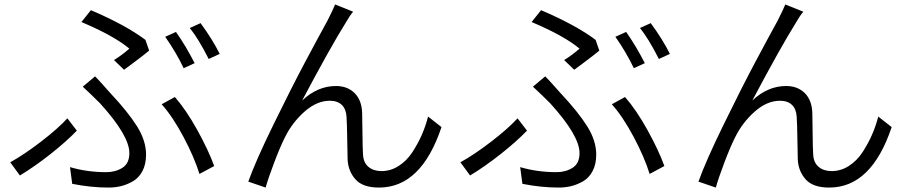

<svg xmlns="http://www.w3.org/2000/svg" viewBox="-20 -804 4040 853"><path d="M713.9 -640.6 761.7 -662.1Q804.7 -601.6 844.7 -523.4L795.9 -501Q762.7 -571.3 713.9 -640.6ZM823.2 -679.7 871.1 -701.2Q924.8 -627.9 956.1 -564.5L907.2 -542Q862.3 -630.9 823.2 -679.7ZM531.2 -494.1 486.3 -537.1Q522.5 -559.6 554.7 -587.9Q487.3 -644.5 341.8 -706.1L383.8 -758.8Q537.1 -693.4 626 -627L642.6 -579.1Q635.7 -573.2 613.3 -555.7Q590.8 -538.1 568.8 -522Q546.9 -505.9 531.2 -494.1ZM300.8 12.7 291 -61.5Q367.2 -39.1 452.1 -39.1Q493.2 -39.1 523.9 -58.6Q554.7 -78.1 554.7 -124Q554.7 -201.2 424.8 -344.7Q386.7 -382.8 347.7 -418.9L402.3 -464.8Q416 -451.2 439.9 -424.3Q463.9 -397.5 471.7 -388.7Q548.8 -306.6 588.9 -242.7Q628.9 -178.7 628.9 -117.2Q628.9 -74.2 612.8 -43.9Q596.7 -13.7 570.3 1.5Q543.9 16.6 517.6 22.9Q491.2 29.3 462.9 29.3Q383.8 29.3 300.8 12.7ZM931.6 -66.4 866.2 -31.2Q842.8 -106.4 794.9 -196.3Q747.1 -286.1 698.2 -340.8L756.8 -373Q806.6 -316.4 856.4 -226.6Q906.2 -136.7 931.6 -66.4ZM279.3 -278.3 321.3 -223.6Q275.4 -175.8 205.1 -120.1Q134.8 -64.5 68.4 -24.4L25.4 -83Q85.9 -116.2 161.6 -174.3Q237.3 -232.4 279.3 -278.3Z M1468.8 -784.2 1548.8 -752Q1533.2 -733.4 1516.6 -704.1Q1449.2 -596.7 1322.3 -357.4Q1390.6 -421.9 1472.7 -421.9Q1523.4 -421.9 1555.2 -390.6Q1586.9 -359.4 1588.9 -302.7Q1589.8 -279.3 1590.3 -211.9Q1590.8 -144.5 1592.8 -117.2Q1594.7 -81.1 1617.2 -62.5Q1639.6 -43.9 1674.8 -43.9Q1715.8 -43.9 1751.5 -66.9Q1787.1 -89.8 1812 -127.9Q1836.9 -166 1854 -205.1Q1871.1 -244.1 1881.8 -286.1L1941.4 -239.3Q1851.6 29.3 1664.1 29.3Q1591.8 29.3 1559.6 -6.8Q1527.3 -43 1524.4 -93.8Q1523.4 -123 1522.5 -189.9Q1521.5 -256.8 1519.5 -285.2Q1517.6 -319.3 1498.5 -337.9Q1479.5 -356.4 1445.3 -356.4Q1387.7 -356.4 1333.5 -308.6Q1279.3 -260.7 1247.1 -196.3Q1225.6 -154.3 1198.2 -82Q1170.9 -9.8 1160.2 29.3L1083 2.9Q1115.2 -87.9 1196.3 -253.4Q1277.3 -418.9 1334 -525.4Q1390.6 -631.8 1434.6 -711.9Q1461.9 -765.6 1468.8 -784.2Z M2713.9 -640.6 2761.7 -662.1Q2804.7 -601.6 2844.7 -523.4L2795.9 -501Q2762.7 -571.3 2713.9 -640.6ZM2823.2 -679.7 2871.1 -701.2Q2924.8 -627.9 2956.1 -564.5L2907.2 -542Q2862.3 -630.9 2823.2 -679.7ZM2531.2 -494.1 2486.3 -537.1Q2522.5 -559.6 2554.7 -587.9Q2487.3 -644.5 2341.8 -706.1L2383.8 -758.8Q2537.1 -693.4 2626 -627L2642.6 -579.1Q2635.7 -573.2 2613.3 -555.7Q2590.8 -538.1 2568.8 -522Q2546.9 -505.9 2531.2 -494.1ZM2300.8 12.7 2291 -61.5Q2367.2 -39.1 2452.1 -39.1Q2493.2 -39.1 2523.9 -58.6Q2554.7 -78.1 2554.7 -124Q2554.7 -201.2 2424.8 -344.7Q2386.7 -382.8 2347.7 -418.9L2402.3 -464.8Q2416 -451.2 2439.9 -424.3Q2463.9 -397.5 2471.7 -388.7Q2548.8 -306.6 2588.9 -242.7Q2628.9 -178.7 2628.9 -117.2Q2628.9 -74.2 2612.8 -43.9Q2596.7 -13.7 2570.3 1.5Q2543.9 16.6 2517.6 22.9Q2491.2 29.3 2462.9 29.3Q2383.8 29.3 2300.8 12.7ZM2931.6 -66.4 2866.2 -31.2Q2842.8 -106.4 2794.9 -196.3Q2747.1 -286.1 2698.2 -340.8L2756.8 -373Q2806.6 -316.4 2856.4 -226.6Q2906.2 -136.7 2931.6 -66.4ZM2279.3 -278.3 2321.3 -223.6Q2275.4 -175.8 2205.1 -120.1Q2134.8 -64.5 2068.4 -24.4L2025.4 -83Q2085.9 -116.2 2161.6 -174.3Q2237.3 -232.4 2279.3 -278.3Z M3468.8 -784.2 3548.8 -752Q3533.2 -733.4 3516.6 -704.1Q3449.2 -596.7 3322.3 -357.4Q3390.6 -421.9 3472.7 -421.9Q3523.4 -421.9 3555.2 -390.6Q3586.9 -359.4 3588.9 -302.7Q3589.8 -279.3 3590.3 -211.9Q3590.8 -144.5 3592.8 -117.2Q3594.7 -81.1 3617.2 -62.5Q3639.6 -43.9 3674.8 -43.9Q3715.8 -43.9 3751.5 -66.9Q3787.1 -89.8 3812 -127.9Q3836.9 -166 3854 -205.1Q3871.1 -244.1 3881.8 -286.1L3941.4 -239.3Q3851.6 29.3 3664.1 29.3Q3591.8 29.3 3559.6 -6.8Q3527.3 -43 3524.4 -93.8Q3523.4 -123 3522.5 -189.9Q3521.5 -256.8 3519.5 -285.2Q3517.6 -319.3 3498.5 -337.9Q3479.5 -356.4 3445.3 -356.4Q3387.7 -356.4 3333.5 -308.6Q3279.3 -260.7 3247.1 -196.3Q3225.6 -154.3 3198.2 -82Q3170.9 -9.8 3160.2 29.3L3083 2.9Q3115.2 -87.9 3196.3 -253.4Q3277.3 -418.9 3334 -525.4Q3390.6 -631.8 3434.6 -711.9Q3461.9 -765.6 3468.8 -784.2Z"/></svg>

Font: Gen Shin Gothic Normal
Style: Regular
Weight: 300
Designer: [Source Han Sans]
Ryoko NISHIZUKA  (kana & ideographs); Paul D. Hunt (Latin, Greek & Cyrillic); Wenlong ZHANG  (bopomofo
Version: Version 1.002.20150607